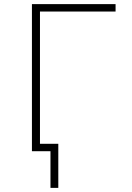

<svg xmlns="http://www.w3.org/2000/svg" viewBox="-20 -734 640 932"><path d="M135 0H225V178H263V-36H174V-678H541V-714H135Z"/></svg>

Font: Noto Sans Mono ExtraLight
Style: Regular
Weight: 200
Designer: Monotype Design Team
Foundry: Monotype Imaging Inc.
Version: Version 2.014